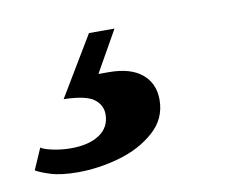

<svg xmlns="http://www.w3.org/2000/svg" viewBox="-127 -62 434 348"><g transform="rotate(-10 90.0 112.5)"><path d="M-8 235Q-39 235 -58 229Q-77 223 -85 218L-68 179Q-63 183 -46.5 186.5Q-30 190 -13 190Q20 190 39.5 177Q59 164 59 140Q59 123 44.5 112Q30 101 -11 100L55 -10H102L59 66H78Q118 66 139 83.5Q160 101 160 131Q160 166 133.5 189.5Q107 213 68.5 224Q30 235 -8 235Z"/></g></svg>

Font: Libre Bodoni
Style: Bold Italic
Weight: 700
Italic angle: -13°
Version: Version 2.005;gftools[0.9.23]